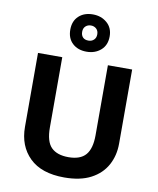

<svg xmlns="http://www.w3.org/2000/svg" viewBox="-106 -1086 967 1177"><g transform="rotate(10 378.0 -497.5)"><path d="M671 -252Q671 -178 638.5 -118.5Q606 -59 540.5 -24.5Q475 10 375 10Q233 10 159 -62.5Q85 -135 85 -254V-714H236V-277Q236 -189 272 -153Q308 -117 379 -117Q453 -117 486.5 -156Q520 -195 520 -278V-714H671ZM376 -773Q322 -773 288.5 -804Q255 -835 255 -889Q255 -943 288.5 -974Q322 -1005 376 -1005Q428 -1005 464 -974Q500 -943 500 -890Q500 -835 464.5 -804Q429 -773 376 -773ZM376 -842Q396 -842 409.5 -854.5Q423 -867 423 -889Q423 -911 409.5 -923.5Q396 -936 376 -936Q356 -936 342.5 -923.5Q329 -911 329 -889Q329 -867 341 -854.5Q353 -842 376 -842Z"/></g></svg>

Font: Noto Sans Devanagari UI
Style: Bold
Weight: 700
Designer: Jelle Bosma - Monotype Design Team
Foundry: Monotype Imaging Inc.
Version: Version 2.004; ttfautohint (v1.8.4.7-5d5b)